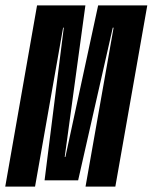

<svg xmlns="http://www.w3.org/2000/svg" viewBox="-60 -695 569 715"><path d="M-40.5 0 78 -675H258L181 -110.5H183.5L305.5 -675H488.5L369.5 0H258.5L363 -592H360L231 -23.5H106L177.5 -592H175L70.5 0Z"/></svg>

Font: Anybody UltraCondensed SemiBold
Style: Italic
Weight: 600
Width: 1
Italic angle: -10°
Designer: Tyler Finck
Foundry: Etcetera Type Company
Version: Version 1.010; ttfautohint (v1.8.3) -l 8 -r 50 -G 200 -x 14 